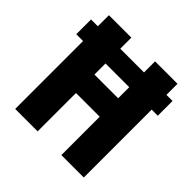

<svg xmlns="http://www.w3.org/2000/svg" viewBox="-172 -808 956 956"><g transform="rotate(45 306.0 -330.0)"><path d="M19 -582H593V-478H19ZM392 0V-660H550V0ZM67 0V-660H225V0ZM171 -270V-400H465V-270Z"/></g></svg>

Font: Bricolage Grotesque 72pt SemiCondensed ExtraBold
Style: Regular
Weight: 800
Width: 4
Designer: Mathieu Triay
Foundry: Atelier Triay
Version: Version 1.001;gftools[0.9.33.dev8+g029e19f]